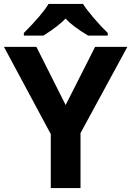

<svg xmlns="http://www.w3.org/2000/svg" viewBox="-20 -951 664 971"><path d="M387.2 0H236.8V-272.9L0 -713.9H164.1L312 -419.9L460.9 -713.9H624L387.2 -277.8ZM100.6 -771V-784.2Q192.9 -876.5 225.6 -931.2H399.9Q415 -906.2 452.1 -862.3Q489.3 -818.4 524.9 -784.2V-771H425.8Q349.1 -816.4 311.5 -856.9Q273.4 -817.4 199.7 -771Z"/></svg>

Font: OpenSans-Bold
Style: Bold
Weight: 700
Foundry: Ascender Corporation
Version: Version 1.10